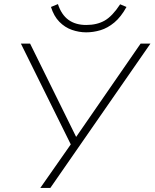

<svg xmlns="http://www.w3.org/2000/svg" viewBox="-20 -918 755 938"><path d="M177 0 333 -223V-198L82 -705H127L357 -239H345L667 -705H715L226 0ZM401 -760Q366 -760 331.5 -772Q297 -784 270 -811.5Q243 -839 229 -884L263 -898Q280 -846 314.5 -821Q349 -796 401 -796Q454 -796 491.5 -817.5Q529 -839 567 -897L598 -884Q571 -835 538.5 -808Q506 -781 471 -770.5Q436 -760 401 -760Z"/></svg>

Font: Mulish ExtraLight
Style: Italic
Weight: 200
Italic angle: -9°
Designer: Vernon Adams
Foundry: Vernon Adams
Version: Version 3.603